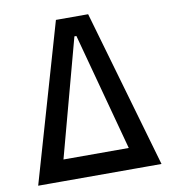

<svg xmlns="http://www.w3.org/2000/svg" viewBox="-79 -762 744 831"><g transform="rotate(-10 293.0 -346.5)"><path d="M22 0 222.2 -693.4H363.8L564 0H461.4L297.4 -609.4H288.6L124.5 0ZM85.4 0V-92.8H495.6V0Z"/></g></svg>

Font: Cascadia Code PL
Style: Regular
Weight: 400
Monospace: yes
Designer: Aaron Bell
Foundry: Saja Typeworks
Version: Version 2102.003